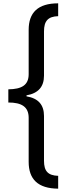

<svg xmlns="http://www.w3.org/2000/svg" viewBox="-20 -906 407 1152"><path d="M329 226V149C268 147 244 121 244 59V-210C244 -276 211 -316 139 -328V-334C210 -346 244 -386 244 -452V-718C244 -780 268 -807 329 -809V-886C207 -886 152 -830 152 -727V-461C152 -395 110 -371 30 -370V-291C110 -291 152 -265 152 -199V65C152 169 207 225 329 226Z"/></svg>

Font: Noto Sans Kannada UI ExtraCondensed Medium
Style: Regular
Weight: 500
Width: 2
Designer: Jelle Bosma - Monotype Design Team
Foundry: Monotype Imaging Inc.
Version: Version 2.005